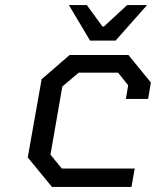

<svg xmlns="http://www.w3.org/2000/svg" viewBox="-20 -741 618 761"><path d="M337 -580 253 -721H324L386 -636H392L484 -721H563L438 -580ZM186 0 90 -117 145 -427 256 -523H489L578 -414L567 -349H479L488 -403L448 -453H292L227 -398L180 -128L225 -73H514L501 0Z"/></svg>

Font: Tomorrow
Style: Italic
Weight: 400
Italic angle: -10°
Designer: Tony de Marco, Monica Rizzolli
Foundry: Just in Type
Version: Version 2.002